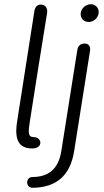

<svg xmlns="http://www.w3.org/2000/svg" viewBox="-20 -698 493 909"><path d="M171 -20C172 -36 159 -49 139 -49C111 -49 114 -75 121 -121C151 -315 172 -444 203 -637C206 -657 197 -673 178 -676C159 -679 146 -666 143 -647L62 -129C53 -73 47 5 132 5C144 5 169 1 171 -20ZM136 191C246 189 312 135 331 18L406 -456C410 -478 400 -492 381 -492C361 -492 349 -481 346 -461L270 19C256 104 208 140 133 140C100 141 100 192 136 191ZM400 -594C423 -594 444 -612 447 -636C450 -659 433 -678 410 -678C386 -678 365 -659 362 -636C360 -612 376 -594 400 -594Z"/></svg>

Font: SN Pro Light
Style: Italic
Weight: 300
Italic angle: -8.99998°
Designer: Tobias Whetton
Foundry: Supernotes
Version: Version 1.001;Glyphs 3.2 (3249)